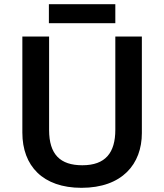

<svg xmlns="http://www.w3.org/2000/svg" viewBox="-20 -889 787 919"><path d="M532 -869H214V-778H532ZM659 -252V-714H532V-268C532 -158 485 -98 374 -98C268 -98 215 -150 215 -267V-714H87V-254C87 -95 185 10 370 10C565 10 659 -104 659 -252Z"/></svg>

Font: Noto Sans Tai Tham SemiBold
Style: Regular
Weight: 600
Designer: Monotype Design Team 2013. Revised by David WIlliams 2020
Foundry: Monotype Imaging Inc.
Version: Version 2.002